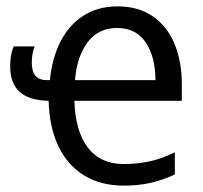

<svg xmlns="http://www.w3.org/2000/svg" viewBox="-20 -574 640 604"><path d="M133 -257Q72 -258 42 -284.8Q12 -311.5 12 -366Q12 -401.5 23 -428H89Q80 -406.5 80 -376Q80 -322 127 -322H137Q143.5 -390 169.8 -442.2Q196 -494.5 241.8 -524.2Q287.5 -554 350 -554Q415 -554 460.5 -522.8Q506 -491.5 529 -436Q552 -380.5 552 -309V-257H214Q217 -161 256.5 -109.5Q296 -58 369 -58Q413.5 -58 453 -67Q492.5 -76 530 -95V-25Q489 -6.5 451.2 1.8Q413.5 10 370 10Q296 10 243.5 -22.8Q191 -55.5 163 -115.5Q135 -175.5 133 -257ZM348 -486Q289 -486 255.2 -440.5Q221.5 -395 216 -322H469Q469 -394.5 438.5 -440.2Q408 -486 348 -486Z"/></svg>

Font: JuliaMono Light
Style: Regular
Weight: 300
Monospace: yes
Designer: cormullion
Foundry: corm
Version: Version 0.054; ttfautohint (v1.8.4)